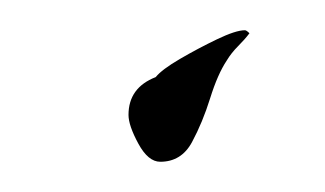

<svg xmlns="http://www.w3.org/2000/svg" viewBox="-20 -92 215 127"><path d="M86 15Q78 15 71.5 3Q65 -9 65 -16Q65 -34 83 -41Q87 -46 99 -53Q111 -60 123.5 -66Q136 -72 142 -72Q143 -72 145 -70Q142 -66 137.5 -61.5Q133 -57 130 -52Q124 -43 119 -27Q114 -11 107 2Q100 15 86 15Z"/></svg>

Font: Moon Dance
Style: Regular
Weight: 400
Designer: Robert E. Leuschke
Foundry: Robert E. Leuschke
Version: Version 1.010; ttfautohint (v1.8.3)